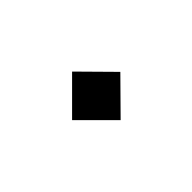

<svg xmlns="http://www.w3.org/2000/svg" viewBox="-27 -554 453 453"><g transform="rotate(45 200.0 -327.5)"><path d="M119 -328 200 -408 281 -328 200 -247Z"/></g></svg>

Font: FiraGO
Style: Regular
Weight: 400
Designer: bBox Type
Foundry: bBox Type GmbH
Version: Version 1.001;April 20, 2020;FontCreator 12.0.0.2555 64-bit